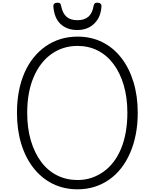

<svg xmlns="http://www.w3.org/2000/svg" viewBox="-20 -1387 1148 1426"><path d="M556 19Q454 19 371.5 -22Q289 -63 229.5 -138.5Q170 -214 138 -318Q106 -422 106 -549Q106 -634 120 -708Q134 -782 161.5 -845.5Q189 -909 229 -958.5Q269 -1008 319 -1043Q369 -1078 428.5 -1096.5Q488 -1115 556 -1115Q657 -1115 739 -1074.5Q821 -1034 880 -958.5Q939 -883 971 -779Q1003 -675 1003 -549Q1003 -464 988.5 -389.5Q974 -315 946.5 -251.5Q919 -188 880 -138Q841 -88 791 -53Q741 -18 682 0.5Q623 19 556 19ZM556 -50Q611 -50 659 -66Q707 -82 748.5 -111.5Q790 -141 823 -184Q856 -227 879 -282.5Q902 -338 914 -405Q926 -472 926 -549Q926 -663 899 -754.5Q872 -846 823 -911.5Q774 -977 706 -1011.5Q638 -1046 556 -1046Q500 -1046 451.5 -1030.5Q403 -1015 361 -985Q319 -955 286 -912Q253 -869 229.5 -813.5Q206 -758 194 -692Q182 -626 182 -549Q182 -434 209.5 -342Q237 -250 286 -184.5Q335 -119 404 -84.5Q473 -50 556 -50ZM555 -1164Q478 -1164 430 -1208.5Q382 -1253 376 -1343Q376 -1353 384 -1360Q392 -1367 408 -1367Q421 -1367 426.5 -1361Q432 -1355 434 -1343Q445 -1288 474 -1262.5Q503 -1237 555 -1237Q606 -1237 636 -1262.5Q666 -1288 675 -1343Q678 -1355 683 -1361Q688 -1367 702 -1367Q718 -1367 726 -1360Q734 -1353 734 -1343Q731 -1285 707 -1245.5Q683 -1206 644 -1185Q605 -1164 555 -1164Z"/></svg>

Font: Playwrite FR Moderne Light
Style: Regular
Weight: 300
Version: Version 1.002